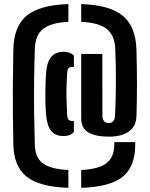

<svg xmlns="http://www.w3.org/2000/svg" viewBox="-20 -770 736 942"><path d="M315.5 151.5Q174 147 110.8 96.8Q47.5 46.5 45.5 -62.5Q44 -136 43.2 -204.8Q42.5 -273.5 43 -350.8Q43.5 -428 45.5 -526.5Q47.5 -640 110.5 -692.8Q173.5 -745.5 315.5 -750V-663Q229.5 -658.5 191.2 -627.8Q153 -597 151 -532Q148 -442.5 147.2 -365Q146.5 -287.5 147.5 -212.5Q148.5 -137.5 151 -56.5Q153 4 191 32Q229 60 315.5 64ZM514.5 -99.5Q451.5 -99.5 415 -119.5Q378.5 -139.5 378.5 -189V-505.5H482L482.5 -202.5Q482.5 -166.5 514.5 -166.5Q542 -166.5 544.5 -203.5Q547.5 -263.5 548.5 -351.2Q549.5 -439 545.5 -532Q542.5 -595.5 504.8 -627Q467 -658.5 378.5 -663V-750Q518 -745.5 582 -693Q646 -640.5 649.5 -526Q652 -433 652 -355.8Q652 -278.5 649.5 -200Q647.5 -149.5 611.8 -124.5Q576 -99.5 514.5 -99.5ZM292 -102.5Q251.5 -102.5 230.8 -128Q210 -153.5 205.5 -213Q202 -257 202.5 -310.2Q203 -363.5 205.5 -403.5Q209 -464 230.5 -490Q252 -516 293.5 -516Q324.5 -516 342.5 -497.5V-441Q340 -442 335.5 -442Q321 -442 315.5 -434.2Q310 -426.5 309.5 -413Q307 -374 306.2 -342Q305.5 -310 306.5 -278Q307.5 -246 309.5 -206.5Q310 -189.5 316.8 -182.8Q323.5 -176 335.5 -176Q340 -176 342.5 -177V-122Q333.5 -112.5 321.8 -107.5Q310 -102.5 292 -102.5ZM378.5 151.5V64Q463.5 60 501.8 31Q540 2 540.5 -58.5Q540.5 -66.5 540.5 -72.5H643.5Q643.5 -71 643.5 -66.8Q643.5 -62.5 643.5 -59Q643 48.5 581.2 97.8Q519.5 147 378.5 151.5Z"/></svg>

Font: Big Shoulders Stencil Text ExtraBold
Style: Regular
Weight: 800
Designer: Patric King
Foundry: XO Type Co
Version: Version 1.000